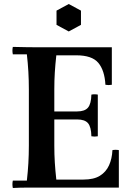

<svg xmlns="http://www.w3.org/2000/svg" viewBox="-20 -936 658 958"><path d="M44 2Q40 -17 44 -35H114Q119 -78 121.5 -121.5Q124 -165 124 -210V-490Q124 -535 121.5 -578.5Q119 -622 114 -665H44Q40 -684 44 -702Q79 -701 116.5 -700.5Q154 -700 188 -700H538V-513Q522 -510 506 -513Q502 -585 470.5 -622.5Q439 -660 361 -660H261Q256 -615 253.5 -575Q251 -535 251 -490V-210Q251 -165 253.5 -125Q256 -85 261 -40H396Q448 -40 478.5 -59Q509 -78 524 -111Q539 -144 541 -187Q557 -190 573 -187V0H188Q154 0 116.5 0Q79 0 44 2ZM436 -256Q435 -303 419 -321.5Q403 -340 365 -340H188V-380H365Q403 -380 419 -399Q435 -418 436 -464Q452 -467 468 -464V-256Q452 -253 436 -256ZM323 -916 384 -883V-812L323 -779L262 -812V-883Z"/></svg>

Font: Poltawski Nowy Medium
Style: Regular
Weight: 500
Version: Version 1.001;gftools[0.9.25]